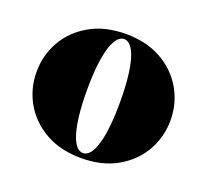

<svg xmlns="http://www.w3.org/2000/svg" viewBox="-90 -579 753 698"><g transform="rotate(20 286.0 -230.0)"><path d="M286.5 10Q206 10 148 -23Q90 -56 58.8 -110.5Q27.5 -165 27.5 -230Q27.5 -295 58.8 -349.5Q90 -404 148 -437Q206 -470 286.5 -470Q367 -470 425 -437Q483 -404 514.2 -349.5Q545.5 -295 545.5 -230Q545.5 -165 514.2 -110.5Q483 -56 425 -23Q367 10 286.5 10ZM286.5 -9.5Q301 -9.5 313 -23.8Q325 -38 333.2 -65.8Q341.5 -93.5 346 -134.8Q350.5 -176 350.5 -230Q350.5 -284 346 -325.2Q341.5 -366.5 333.2 -394.2Q325 -422 313 -436.2Q301 -450.5 286.5 -450.5Q272 -450.5 260.2 -436.2Q248.5 -422 240 -394.2Q231.5 -366.5 227 -325.2Q222.5 -284 222.5 -230Q222.5 -176 227 -134.8Q231.5 -93.5 240 -65.8Q248.5 -38 260.2 -23.8Q272 -9.5 286.5 -9.5Z"/></g></svg>

Font: Bodoni Moda 11pt Black
Style: Regular
Weight: 900
Designer: Owen Earl
Foundry: indestructible type
Version: Version 2.004